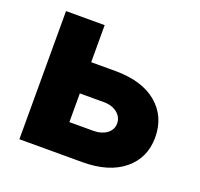

<svg xmlns="http://www.w3.org/2000/svg" viewBox="-101 -657 801 768"><g transform="rotate(20 299.5 -272.5)"><path d="M219.5 -545.5V-387.8H322.4Q435.7 -387.8 498.9 -335.2Q562.9 -282.3 563.2 -192.1Q562.9 -104.4 498.9 -52.2Q435 0 322.4 0H55V-545.5ZM219.5 -255V-132.8H322.4Q339.5 -132.8 353.9 -137.3Q368.3 -141.7 378.7 -149.5Q389.2 -157.3 395.1 -168.3Q400.9 -179.3 400.9 -192.5Q400.9 -206.3 395.1 -217.7Q389.2 -229 378.7 -237.4Q368.3 -245.7 353.9 -250.4Q339.5 -255 322.4 -255Z"/></g></svg>

Font: Inter P Extra Bold
Style: Regular
Weight: 800
Designer: Rasmus Andersson
Foundry: rsms
Version: Version 3.018;git-588b23468